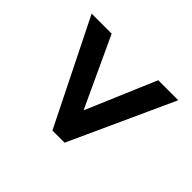

<svg xmlns="http://www.w3.org/2000/svg" viewBox="-129 -757 793 793"><g transform="rotate(-45 267.5 -361.0)"><path d="M495 -108V-225L189 -355L495 -497V-614L39 -387V-316Z"/></g></svg>

Font: Noto Sans Sinhala UI SemiCondensed
Style: Bold
Weight: 700
Width: 4
Designer: Jelle Bosma - Monotype Design Team
Foundry: Monotype Imaging Inc.
Version: Version 2.006